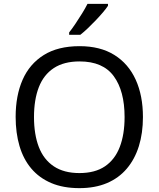

<svg xmlns="http://www.w3.org/2000/svg" viewBox="-20 -964 821 994"><path d="M720 -358Q720 -275 699 -207.5Q678 -140 636.5 -91Q595 -42 533.5 -16Q472 10 391 10Q307 10 245 -16.5Q183 -43 142 -91.5Q101 -140 81 -208Q61 -276 61 -359Q61 -469 97 -551Q133 -633 206.5 -679Q280 -725 392 -725Q499 -725 572 -679.5Q645 -634 682.5 -551.5Q720 -469 720 -358ZM156 -358Q156 -268 181 -203Q206 -138 258.5 -103Q311 -68 391 -68Q472 -68 523.5 -103Q575 -138 600 -203Q625 -268 625 -358Q625 -493 569 -569.5Q513 -646 392 -646Q311 -646 258.5 -611.5Q206 -577 181 -512.5Q156 -448 156 -358ZM539 -934Q530 -920 513 -900Q496 -880 475.5 -858.5Q455 -837 434.5 -817.5Q414 -798 396 -784H338V-796Q353 -815 370.5 -841Q388 -867 405 -894.5Q422 -922 433 -944H539Z"/></svg>

Font: Noto Sans Hebrew
Style: Regular
Weight: 400
Designer: Monotype Design Team
Foundry: Monotype Imaging Inc.
Version: Version 2.003;January 10, 2023;FontCreator 14.0.0.2877 64-bi